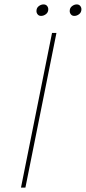

<svg xmlns="http://www.w3.org/2000/svg" viewBox="-20 -849 388 869"><path d="M166 -777Q156 -777 150.5 -783.8Q145 -790.5 145 -799Q145 -813 155.2 -821Q165.5 -829 177 -829Q187.5 -829 193 -822.2Q198.5 -815.5 198.5 -807Q198.5 -793 188 -785Q177.5 -777 166 -777ZM316.5 -777Q306.5 -777 301 -783.8Q295.5 -790.5 295.5 -799Q295.5 -813 305.8 -821Q316 -829 327.5 -829Q337.5 -829 343 -822.2Q348.5 -815.5 348.5 -807Q348.5 -793 338.2 -785Q328 -777 316.5 -777ZM95 0H75L215.5 -700H235.5Z"/></svg>

Font: Argentum Sans Thin
Style: Italic
Weight: 100
Italic angle: -11°
Designer: Julieta Ulanovsky (font), Cristiano Sobral (main changes and remaster)
Foundry: Julieta Ulanovsky (font), Cristiano Sobral (main changes and remaster)
Version: Version 2.007;June 15, 2022;FontCreator 14.0.0.2814 64-bit; 